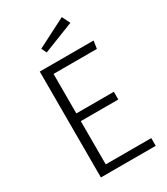

<svg xmlns="http://www.w3.org/2000/svg" viewBox="-230 -1060 1013 1162"><g transform="rotate(-30 276.5 -479.5)"><path d="M400 -959 197 -855 214 -819 428 -903ZM496 -740H120V0H503V-54H185V-356H447V-410H185V-686H488Z"/></g></svg>

Font: Glow Sans SC Normal
Style: Regular
Weight: 400
Designer: Ryoko NISHIZUKA (kana, bopomofo & ideographs); Paul D. Hunt (Latin, Greek & Cyrillic); Sandoll Communications, Soo-young
Version: Version 0.93